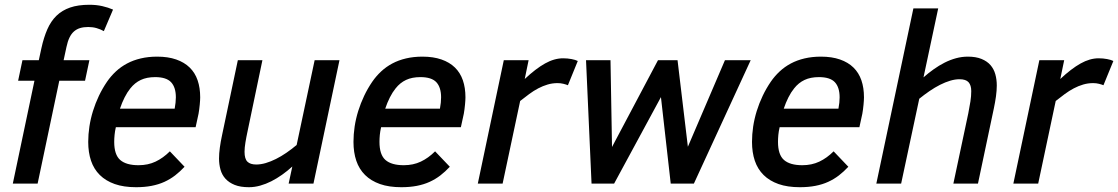

<svg xmlns="http://www.w3.org/2000/svg" viewBox="-20 -762 4642 797"><path d="M411.1 -632.8Q397 -640.6 380.9 -645.3Q364.7 -649.9 346.2 -649.9Q327.1 -649.9 312.5 -645.5Q297.9 -641.1 286.9 -631.3Q275.9 -621.6 268.3 -605.7Q260.7 -589.8 255.9 -566.9L244.1 -512.2H351.1L333 -426.8H226.1L136.2 0H33.2L123 -426.8H55.2L73.2 -512.2H141.1L151.9 -562Q161.6 -606.4 176.5 -640.4Q191.4 -674.3 214.6 -696.8Q237.8 -719.2 271 -730.7Q304.2 -742.2 351.1 -742.2Q379.9 -742.2 404.5 -736.6Q429.2 -731 449.2 -722.2Z M460.9 -233.9Q457 -217.3 455.6 -201.9Q454.1 -186.5 454.1 -172.9Q454.1 -119.6 479 -97.9Q503.9 -76.2 555.2 -76.2Q594.2 -76.2 625.7 -91.1Q657.2 -106 685.1 -133.8L746.1 -69.8Q727.5 -49.8 707 -33.9Q686.5 -18.1 662.4 -7.1Q638.2 3.9 609.1 9.5Q580.1 15.1 544.9 15.1Q493.7 15.1 456.3 2Q418.9 -11.2 394.3 -35.6Q369.6 -60.1 357.9 -94.7Q346.2 -129.4 346.2 -172.9Q346.2 -204.1 351.1 -236.6Q356 -269 366 -301.3Q376 -333.5 390.6 -364.3Q405.3 -395 424.3 -422.9Q440.4 -446.3 461.2 -465.6Q481.9 -484.9 507.6 -498.5Q533.2 -512.2 564.5 -519.5Q595.7 -526.9 632.3 -526.9Q677.7 -526.9 711.4 -515.1Q745.1 -503.4 767.3 -481.7Q789.6 -460 800.3 -428.7Q811 -397.5 811 -357.9Q811 -352.5 810.5 -344.5Q810.1 -336.4 809.1 -326.9Q808.1 -317.4 806.9 -307.6Q805.7 -297.9 804.2 -290L792 -233.9ZM705.1 -311Q707.5 -323.7 708.7 -335.7Q710 -347.7 710 -357.9Q710 -399.4 690.2 -420.7Q670.4 -441.9 624 -441.9Q589.4 -441.9 564.5 -430.2Q539.6 -418.5 521 -395Q508.3 -379.4 497.3 -357.7Q486.3 -335.9 478 -311Z M1069.3 -512.2 1008.3 -220.2Q1002.4 -192.9 998.8 -170.9Q995.1 -148.9 995.1 -131.8Q995.1 -102.5 1007.1 -90.8Q1019 -79.1 1043.5 -79.1Q1062.5 -79.1 1083.3 -85.2Q1104 -91.3 1125.5 -102.1Q1147 -112.8 1168.7 -127.7Q1190.4 -142.6 1211.4 -160.2L1286.1 -512.2H1389.2L1281.2 0H1178.2L1193.4 -70.8Q1172.9 -52.2 1150.9 -36.6Q1128.9 -21 1106.2 -9.5Q1083.5 2 1060.1 8.5Q1036.6 15.1 1013.2 15.1Q978 15.1 954.3 5.6Q930.7 -3.9 916 -20Q901.4 -36.1 895.3 -57.9Q889.2 -79.6 889.2 -104Q889.2 -124.5 892.6 -149.4Q896 -174.3 901.4 -199.2L967.3 -512.2Z M1562 -233.9Q1558.1 -217.3 1556.6 -201.9Q1555.2 -186.5 1555.2 -172.9Q1555.2 -119.6 1580.1 -97.9Q1605 -76.2 1656.2 -76.2Q1695.3 -76.2 1726.8 -91.1Q1758.3 -106 1786.1 -133.8L1847.2 -69.8Q1828.6 -49.8 1808.1 -33.9Q1787.6 -18.1 1763.4 -7.1Q1739.3 3.9 1710.2 9.5Q1681.2 15.1 1646 15.1Q1594.7 15.1 1557.4 2Q1520 -11.2 1495.4 -35.6Q1470.7 -60.1 1459 -94.7Q1447.3 -129.4 1447.3 -172.9Q1447.3 -204.1 1452.1 -236.6Q1457 -269 1467 -301.3Q1477.1 -333.5 1491.7 -364.3Q1506.3 -395 1525.4 -422.9Q1541.5 -446.3 1562.3 -465.6Q1583 -484.9 1608.6 -498.5Q1634.3 -512.2 1665.5 -519.5Q1696.8 -526.9 1733.4 -526.9Q1778.8 -526.9 1812.5 -515.1Q1846.2 -503.4 1868.4 -481.7Q1890.6 -460 1901.4 -428.7Q1912.1 -397.5 1912.1 -357.9Q1912.1 -352.5 1911.6 -344.5Q1911.1 -336.4 1910.2 -326.9Q1909.2 -317.4 1908 -307.6Q1906.7 -297.9 1905.3 -290L1893.1 -233.9ZM1806.2 -311Q1808.6 -323.7 1809.8 -335.7Q1811 -347.7 1811 -357.9Q1811 -399.4 1791.3 -420.7Q1771.5 -441.9 1725.1 -441.9Q1690.4 -441.9 1665.5 -430.2Q1640.6 -418.5 1622.1 -395Q1609.4 -379.4 1598.4 -357.7Q1587.4 -335.9 1579.1 -311Z M2337.4 -408.2Q2330.6 -411.1 2318.8 -414.1Q2307.1 -417 2294.4 -417Q2272.9 -417 2253.2 -411.1Q2233.4 -405.3 2214.4 -395.3Q2195.3 -385.3 2176.8 -371.6Q2158.2 -357.9 2139.2 -342.8L2066.4 0H1963.4L2071.3 -512.2H2174.3L2158.2 -434.1Q2204.1 -477.1 2242.4 -498.5Q2280.8 -520 2317.4 -520Q2335.9 -520 2352.5 -516.8Q2369.1 -513.7 2378.4 -508.8Z M2860.4 0H2764.2L2723.6 -358.9L2529.3 0H2435.5L2412.6 -512.2H2514.2L2520.5 -151.9L2711.4 -512.2H2792.5L2835.4 -152.8L2989.3 -512.2H3096.2Z M3216.3 -233.9Q3212.4 -217.3 3210.9 -201.9Q3209.5 -186.5 3209.5 -172.9Q3209.5 -119.6 3234.4 -97.9Q3259.3 -76.2 3310.5 -76.2Q3349.6 -76.2 3381.1 -91.1Q3412.6 -106 3440.4 -133.8L3501.5 -69.8Q3482.9 -49.8 3462.4 -33.9Q3441.9 -18.1 3417.7 -7.1Q3393.6 3.9 3364.5 9.5Q3335.4 15.1 3300.3 15.1Q3249 15.1 3211.7 2Q3174.3 -11.2 3149.7 -35.6Q3125 -60.1 3113.3 -94.7Q3101.6 -129.4 3101.6 -172.9Q3101.6 -204.1 3106.4 -236.6Q3111.3 -269 3121.3 -301.3Q3131.3 -333.5 3146 -364.3Q3160.6 -395 3179.7 -422.9Q3195.8 -446.3 3216.6 -465.6Q3237.3 -484.9 3262.9 -498.5Q3288.6 -512.2 3319.8 -519.5Q3351.1 -526.9 3387.7 -526.9Q3433.1 -526.9 3466.8 -515.1Q3500.5 -503.4 3522.7 -481.7Q3544.9 -460 3555.7 -428.7Q3566.4 -397.5 3566.4 -357.9Q3566.4 -352.5 3565.9 -344.5Q3565.4 -336.4 3564.5 -326.9Q3563.5 -317.4 3562.3 -307.6Q3561 -297.9 3559.6 -290L3547.4 -233.9ZM3460.4 -311Q3462.9 -323.7 3464.1 -335.7Q3465.3 -347.7 3465.3 -357.9Q3465.3 -399.4 3445.6 -420.7Q3425.8 -441.9 3379.4 -441.9Q3344.7 -441.9 3319.8 -430.2Q3294.9 -418.5 3276.4 -395Q3263.7 -379.4 3252.7 -357.7Q3241.7 -335.9 3233.4 -311Z M3937.5 0 3999.5 -292Q4004.9 -319.3 4008.3 -341.1Q4011.7 -362.8 4011.7 -383.8Q4011.7 -408.2 4000.5 -420.7Q3989.3 -433.1 3962.9 -433.1Q3944.8 -433.1 3924.3 -427Q3903.8 -420.9 3882.1 -409.9Q3860.4 -398.9 3838.6 -384Q3816.9 -369.1 3795.9 -352.1L3720.7 0H3617.7L3771.5 -727.1H3874.5L3813.5 -440.9Q3834 -459 3856 -474.6Q3877.9 -490.2 3901.1 -502Q3924.3 -513.7 3948.5 -520.3Q3972.7 -526.9 3997.6 -526.9Q4031.2 -526.9 4054.4 -517.3Q4077.6 -507.8 4091.6 -491.7Q4105.5 -475.6 4111.6 -453.9Q4117.7 -432.1 4117.7 -407.2Q4117.7 -386.7 4114.3 -361.8Q4110.8 -336.9 4105.5 -312L4039.6 0Z M4560.5 -408.2Q4553.7 -411.1 4542 -414.1Q4530.3 -417 4517.6 -417Q4496.1 -417 4476.3 -411.1Q4456.5 -405.3 4437.5 -395.3Q4418.5 -385.3 4399.9 -371.6Q4381.3 -357.9 4362.3 -342.8L4289.6 0H4186.5L4294.4 -512.2H4397.5L4381.3 -434.1Q4427.2 -477.1 4465.6 -498.5Q4503.9 -520 4540.5 -520Q4559.1 -520 4575.7 -516.8Q4592.3 -513.7 4601.6 -508.8Z"/></svg>

Font: Clear Sans Medium
Style: Italic
Weight: 500
Italic angle: -12°
Foundry: Intel Corporation
Version: Version 1.00